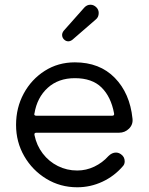

<svg xmlns="http://www.w3.org/2000/svg" viewBox="-20 -776 629 813"><path d="M385 -693 287 -608Q278 -601 269 -601Q259 -601 251 -609Q243 -617 243 -628Q243 -637 250 -646L337 -744Q348 -756 363 -756Q377 -756 388 -745Q398 -735 398 -721Q398 -703 385 -693ZM307 17Q235 17 176 -19Q117 -55 82.5 -115Q48 -175 48 -247Q48 -320 80.5 -380Q113 -440 169.5 -476Q226 -512 297 -512Q402 -512 466 -446.5Q530 -381 541 -274Q544 -249 526.5 -231.5Q509 -214 484 -214H134Q124 -214 126 -204Q135 -160 161 -126Q187 -92 225 -73Q263 -54 307 -54Q345 -54 379.5 -70.5Q414 -87 439 -115Q454 -130 471 -130Q482 -130 492 -123Q508 -112 508 -93Q508 -80 500 -72Q464 -30 413.5 -6.5Q363 17 307 17ZM126 -296Q126 -295 125.5 -294.5Q125 -294 125 -293Q125 -286 134 -286H455Q465 -286 463 -296Q450 -366 410 -405.5Q370 -445 297 -445Q227 -445 182 -404Q137 -363 126 -296Z"/></svg>

Font: Kiwi Maru
Style: Regular
Weight: 400
Designer: Hiroki-Chan
Version: Version 1.100